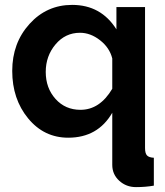

<svg xmlns="http://www.w3.org/2000/svg" viewBox="-20 -553 674 785"><path d="M259 10Q160 10 95 -69Q30 -148 30 -263Q30 -377 100.5 -455Q171 -533 275 -533Q393 -533 456 -433V-524H573V52Q573 74 581 82.5Q589 91 609 92V206Q575 212 536 212Q496 212 467.5 186Q439 160 439 121V-92Q380 10 259 10ZM309 -104Q388 -104 439 -190V-314Q428 -358 389 -388.5Q350 -419 307 -419Q247 -419 207 -371.5Q167 -324 167 -259Q167 -193 207 -148.5Q247 -104 309 -104Z"/></svg>

Font: Raleway
Style: Bold
Weight: 700
Designer: Matt McInerney, Pablo Impallari, Rodrigo Fuenzalida
Foundry: Matt McInerney, Pablo Impallari, Rodrigo Fuenzalida
Version: Version 3.000